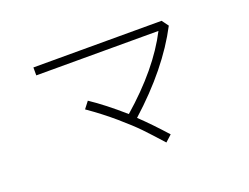

<svg xmlns="http://www.w3.org/2000/svg" viewBox="-90 -771 1179 910"><g transform="rotate(-20 500.0 -316.0)"><path d="M302.7 -320.3 329.1 -354.5Q401.4 -306.6 490.2 -228.5Q673.8 -388.7 756.8 -550.8H140.6V-590.8H787.1L811.5 -557.6Q715.8 -374 520.5 -198.2Q579.1 -142.6 643.6 -70.3L611.3 -41Q559.6 -98.6 525.9 -133.8Q492.2 -168.9 432.6 -220.2Q373 -271.5 302.7 -320.3Z"/></g></svg>

Font: Gothic A1 ExtraLight
Style: Regular
Weight: 275
Designer: HanYang I&C Co.,Ltd.
Foundry: HanYang I&C Co.,Ltd.
Version: Version 2.50